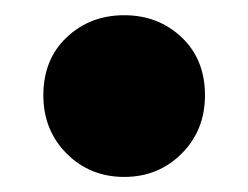

<svg xmlns="http://www.w3.org/2000/svg" viewBox="-20 -227 331 256"><path d="M37.8 -100Q37.8 -147.8 68.9 -177.2Q100 -206.7 145.6 -206.7Q191.1 -206.7 222.2 -177.2Q253.3 -147.8 253.3 -100Q253.3 -53.3 222.2 -22.2Q191.1 8.9 145.6 8.9Q100 8.9 68.9 -22.2Q37.8 -53.3 37.8 -100Z"/></svg>

Font: Paperlogy 8 ExtraBold
Style: Regular
Weight: 800
Designer: redesigned by Lee Juim, glyphs from Gmarket Sans & Montserrat
Foundry: PT&
Version: Version 1.001